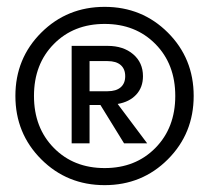

<svg xmlns="http://www.w3.org/2000/svg" viewBox="-20 -750 640 560"><path d="M469.7 -285.4Q394.5 -210 285.2 -210Q175.8 -210 100.3 -285.4Q24.9 -360.8 24.9 -470.2Q24.9 -579.6 100.3 -654.8Q175.8 -730 285.2 -730Q394.5 -730 469.7 -654.8Q544.9 -579.6 544.9 -470.2Q544.9 -360.8 469.7 -285.4ZM137 -621.6Q79.1 -563 79.1 -470.2Q79.1 -377.4 137 -318.6Q194.8 -259.8 285.2 -259.8Q375.5 -259.8 433.3 -318.6Q491.2 -377.4 491.2 -470.2Q491.2 -563 433.3 -621.6Q375.5 -680.2 285.2 -680.2Q194.8 -680.2 137 -621.6ZM189 -332V-616.2H293.9Q339.8 -616.2 368.4 -591.8Q397 -567.4 397 -527.8Q397 -495.1 377.2 -473.9Q357.4 -452.6 323.2 -446.8L409.2 -332H341.8L272.9 -443.8H241.2V-332ZM241.2 -483.9H293.9Q318.8 -483.9 332 -495.4Q345.2 -506.8 345.2 -527.8Q345.2 -548.8 332 -560.3Q318.8 -571.8 293.9 -571.8H241.2Z"/></svg>

Font: TASA Orbiter Text
Style: Regular
Weight: 400
Designer: Weizhong Zhang
Version: Version 1.000;Glyphs 3.1.2 (3151)